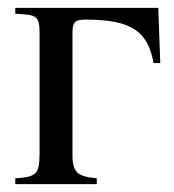

<svg xmlns="http://www.w3.org/2000/svg" viewBox="-20 -470 443 490"><path d="M372 -309Q367 -337 356.5 -358Q346 -379 326.5 -393Q307 -407 275.5 -413.5Q244 -420 197 -420Q177 -420 171 -413Q165 -406 165 -388V-72Q165 -42 177 -30Q189 -18 227 -15V0H19V-15Q38 -16 50 -18.5Q62 -21 69 -27Q76 -33 78.5 -45Q81 -57 81 -79V-388Q81 -404 78.5 -413Q76 -422 69.5 -426.5Q63 -431 50.5 -432.5Q38 -434 19 -435V-450H384L389 -309Z"/></svg>

Font: STIXGeneralUnicodeRegular
Style: Regular
Weight: 400
Designer: MicroPress Inc., with final additions and corrections provided by Coen Hoffman, Elsevier (retired)
Version: Version 1.1.0